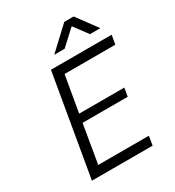

<svg xmlns="http://www.w3.org/2000/svg" viewBox="-213 -1031 1048 1153"><g transform="rotate(-30 311.0 -454.5)"><path d="M259 -637 216 -387H529L519 -329H206L161 -63H512L502 0H81L201 -700H622L611 -637ZM414 -909H479L583 -768H511L441 -862H437L335 -768H263Z"/></g></svg>

Font: Be Vietnam Light
Style: Italic
Weight: 300
Italic angle: -9.222°
Designer: Gabriel Lam
Foundry: TypeRant
Version: Version 3.000